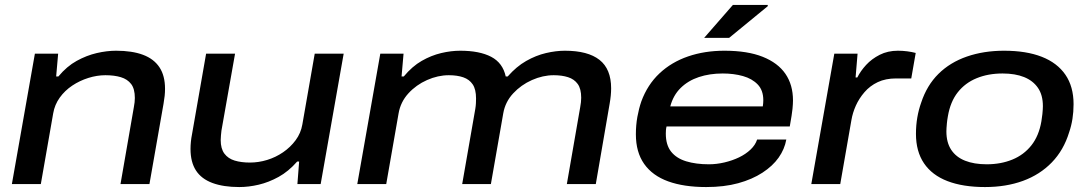

<svg xmlns="http://www.w3.org/2000/svg" viewBox="-20 -744 4406 776"><path d="M28 0 121 -527H215L207 -435H216Q250 -476 290 -498Q330 -520 371 -529.5Q412 -539 449 -539Q514 -539 558 -522.5Q602 -506 624.5 -472Q647 -438 647 -385Q647 -371 645.5 -356.5Q644 -342 641 -325L584 0H467L521 -311Q523 -321 524 -330.5Q525 -340 525 -348Q525 -385 510 -404.5Q495 -424 468.5 -432Q442 -440 406 -440Q372 -440 337 -429Q302 -418 272 -398Q242 -378 221.5 -349.5Q201 -321 195 -286L145 0Z M947 12Q883 12 838.5 -4.5Q794 -21 772 -55Q750 -89 750 -142Q750 -156 751.5 -171Q753 -186 756 -201L813 -527H930L875 -216Q874 -206 873 -196.5Q872 -187 872 -178Q872 -143 887 -123Q902 -103 928.5 -95Q955 -87 990 -87Q1025 -87 1059.5 -97.5Q1094 -108 1124 -128.5Q1154 -149 1175 -177.5Q1196 -206 1202 -241L1252 -527H1369L1276 0H1182L1189 -91H1181Q1146 -51 1106 -29Q1066 -7 1025.5 2.5Q985 12 947 12Z M1424 0 1517 -527H1611L1603 -435H1612Q1646 -476 1684.5 -498Q1723 -520 1763 -529.5Q1803 -539 1840 -539Q1918 -539 1965 -514.5Q2012 -490 2024 -435H2032Q2067 -475 2106.5 -497.5Q2146 -520 2186.5 -529.5Q2227 -539 2263 -539Q2356 -539 2403 -502Q2450 -465 2450 -387Q2450 -373 2448.5 -357.5Q2447 -342 2444 -325L2388 0H2271L2325 -311Q2327 -321 2328 -331Q2329 -341 2329 -349Q2329 -385 2315 -404.5Q2301 -424 2276 -432Q2251 -440 2218 -440Q2174 -440 2130 -420.5Q2086 -401 2054 -366.5Q2022 -332 2014 -286L1964 0H1848L1901 -304Q1903 -316 1903.5 -326.5Q1904 -337 1904 -346Q1904 -383 1890.5 -403Q1877 -423 1852.5 -431.5Q1828 -440 1794 -440Q1750 -440 1706 -420.5Q1662 -401 1630.5 -366.5Q1599 -332 1591 -286L1541 0Z M2834 12Q2744 12 2680.5 -11Q2617 -34 2583.5 -81.5Q2550 -129 2550 -201Q2550 -238 2556 -271.5Q2562 -305 2572 -334Q2597 -402 2645.5 -447.5Q2694 -493 2761 -516Q2828 -539 2908 -539Q3001 -539 3062.5 -514.5Q3124 -490 3154.5 -445.5Q3185 -401 3185 -338Q3185 -325 3183 -304Q3181 -283 3172 -233H2674Q2672 -225 2671.5 -218Q2671 -211 2671 -204Q2671 -158 2692.5 -131Q2714 -104 2753.5 -92Q2793 -80 2845 -80Q2876 -80 2908 -87.5Q2940 -95 2967 -108Q2994 -121 3013.5 -139.5Q3033 -158 3040 -180H3158Q3151 -141 3127 -107Q3103 -73 3061.5 -46Q3020 -19 2963.5 -3.5Q2907 12 2834 12ZM2689 -314H3063Q3064 -321 3064.5 -327Q3065 -333 3065 -339Q3065 -379 3042.5 -402.5Q3020 -426 2983 -436.5Q2946 -447 2901 -447Q2848 -447 2804.5 -432.5Q2761 -418 2731 -388.5Q2701 -359 2689 -314ZM2826 -591 2942 -724H3083V-719L2927 -591Z M3259 0 3352 -527H3446L3438 -431H3445Q3458 -457 3480.5 -481.5Q3503 -506 3535.5 -522.5Q3568 -539 3609 -539Q3629 -539 3647.5 -536.5Q3666 -534 3681 -530L3663 -427H3602Q3559 -427 3527.5 -412Q3496 -397 3474 -371.5Q3452 -346 3439 -317Q3426 -288 3421 -258L3376 0Z M3961 12Q3872 12 3809.5 -12Q3747 -36 3714.5 -84Q3682 -132 3682 -203Q3682 -238 3687.5 -269.5Q3693 -301 3703 -329Q3726 -399 3773 -445.5Q3820 -492 3888 -515.5Q3956 -539 4038 -539Q4128 -539 4190.5 -514.5Q4253 -490 4286 -442Q4319 -394 4319 -323Q4319 -292 4314.5 -263.5Q4310 -235 4301 -209Q4279 -137 4231 -87.5Q4183 -38 4114.5 -13Q4046 12 3961 12ZM3968 -80Q4025 -80 4071.5 -99Q4118 -118 4148.5 -156.5Q4179 -195 4189 -254Q4192 -272 4193 -283Q4194 -294 4194.5 -301.5Q4195 -309 4195 -315Q4195 -360 4175 -389Q4155 -418 4119 -432.5Q4083 -447 4032 -447Q3974 -447 3927.5 -428Q3881 -409 3851 -371Q3821 -333 3811 -274Q3808 -257 3807 -245.5Q3806 -234 3805.5 -226.5Q3805 -219 3805 -213Q3805 -168 3824.5 -138.5Q3844 -109 3880.5 -94.5Q3917 -80 3968 -80Z"/></svg>

Font: Archivo Expanded Medium
Style: Italic
Weight: 500
Width: 7
Italic angle: -10°
Designer: Hector Gatti
Foundry: Omnibus-Type
Version: Version 2.001